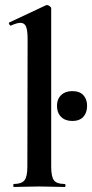

<svg xmlns="http://www.w3.org/2000/svg" viewBox="-20 -745 367 765"><path d="M35 0Q33 0 33 -6Q33 -12 35 -12Q66 -12 77.5 -26.5Q89 -41 89 -81L90 -589Q90 -623 84 -638.5Q78 -654 61 -654Q48 -654 23 -643Q20 -642 17 -648Q14 -654 16 -655L163 -724Q165 -725 167 -725Q172 -725 178 -720.5Q184 -716 184 -712V-81Q184 -41 195 -26.5Q206 -12 237 -12Q241 -12 241 -6Q241 0 237 0Q218 0 191.5 -1Q165 -2 136 -2Q107 -2 81 -1Q55 0 35 0ZM268 -263Q240 -263 223.5 -279.3Q207 -295.6 207 -323.6Q207 -350 223.5 -366Q240 -382 267.7 -382Q297 -382 312 -366Q327 -350 327 -323.6Q327 -295.6 311.9 -279.3Q296.7 -263 268 -263Z"/></svg>

Font: Cormorant Light
Style: Regular
Weight: 300
Designer: Christian Thalmann (Catharsis Fonts)
Foundry: Catharsis Fonts
Version: Version 4.000